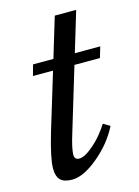

<svg xmlns="http://www.w3.org/2000/svg" viewBox="-106 -725 576 795"><g transform="rotate(-15 182.5 -327.5)"><path d="M344.2 -446.8H234.9L151.9 -171.9Q135.3 -118.7 133.8 -89.8Q133.8 -66.9 153.8 -66.9Q175.3 -66.9 204.6 -90.3Q233.9 -113.8 253.9 -138.2Q273.9 -162.6 285.2 -181.2L314 -164.1Q279.3 -95.7 215.8 -43Q152.3 9.8 104 9.8Q69.3 9.8 53.7 -5.6Q38.1 -21 38.1 -55.2Q38.1 -97.7 68.8 -202.1L143.1 -446.8H57.1L69.8 -493.2H157.2L209 -665H300.8L249 -493.2H357.9Z"/></g></svg>

Font: Libre Baskerville
Style: Italic
Weight: 400
Designer: Pablo Impallari, Rodrigo Fuenzalida
Foundry: Pablo Impallari, Rodrigo Fuenzalida
Version: Version 1.000